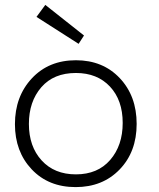

<svg xmlns="http://www.w3.org/2000/svg" viewBox="-20 -754 649 784"><path d="M323 -609 301 -575 129 -685 165 -734ZM290 -508Q400 -508 469 -435Q538 -362 538 -248Q538 -134 468.5 -62Q399 10 289 10Q178 10 109.5 -62.5Q41 -135 41 -247Q41 -360 110 -434Q179 -508 290 -508ZM290 -456Q199 -456 148.5 -397.5Q98 -339 98 -248Q98 -156 150 -99Q202 -42 290 -42Q379 -42 430 -101Q481 -160 481 -252Q481 -345 429 -400.5Q377 -456 290 -456Z"/></svg>

Font: Bellota
Style: Regular
Weight: 400
Designer: Kemie Guaida
Foundry: Kemie Guaida
Version: Version 1.000;PS 002.000;hotconv 1.0.70;makeotf.lib2.5.58329